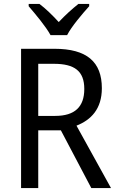

<svg xmlns="http://www.w3.org/2000/svg" viewBox="-20 -964 603 984"><path d="M239 -784H324C347 -829 402 -893 437 -932V-944H382C347 -916 316 -888 281 -851C249 -886 213 -921 182 -944H127V-932C163 -890 215 -828 239 -784ZM259 -714H88V0H176V-296H292L448 0H549L372 -320C446 -349 502 -405 502 -512C502 -647 425 -714 259 -714ZM256 -637C362 -637 412 -600 412 -508C412 -417 364 -370 263 -370H176V-637Z"/></svg>

Font: Noto Sans Sinhala SemiCondensed
Style: Regular
Weight: 400
Width: 4
Designer: Jelle Bosma - Monotype Design Team
Foundry: Monotype Imaging Inc.
Version: Version 2.006